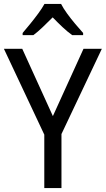

<svg xmlns="http://www.w3.org/2000/svg" viewBox="-20 -964 542 984"><path d="M251 -369 408 -714H502L295 -277V0H207V-274L0 -714H94ZM293 -944Q304 -922 324 -894.5Q344 -867 366 -841Q388 -815 406 -795V-784H350Q326 -801 300.5 -825Q275 -849 250 -875Q224 -849 199 -825Q174 -801 151 -784H96V-795Q114 -816 135.5 -842.5Q157 -869 176.5 -895.5Q196 -922 208 -944Z"/></svg>

Font: Noto Sans Hebrew SemiCondensed
Style: Regular
Weight: 400
Width: 4
Designer: Monotype Design Team
Foundry: Monotype Imaging Inc.
Version: Version 2.004; ttfautohint (v1.8.4.7-5d5b)